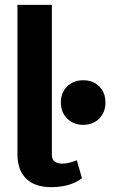

<svg xmlns="http://www.w3.org/2000/svg" viewBox="-20 -762 475 792"><path d="M52 -126V-742H194V-123Q194 -87 238 -87Q263 -87 297 -101L318 -27Q270 10 191 10Q124 10 88 -25Q52 -60 52 -126ZM231 -339Q231 -380 257 -405.5Q283 -431 323 -431Q364 -431 389.5 -405.5Q415 -380 415 -339Q415 -299 389.5 -273Q364 -247 323 -247Q283 -247 257 -273Q231 -299 231 -339Z"/></svg>

Font: Sarabun ExtraBold
Style: Regular
Weight: 800
Version: Version 1.000; ttfautohint (v1.6)